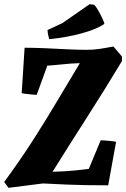

<svg xmlns="http://www.w3.org/2000/svg" viewBox="-22 -889 605 921"><path d="M19 12 -2 -16Q73 -118 135 -214.5Q197 -311 251.5 -403Q306 -495 361 -586Q319 -585 278 -580.5Q237 -576 205 -574L154 -434Q150 -434 133 -435.5Q116 -437 100 -439Q84 -441 82 -442L96 -660Q144 -660 198 -657.5Q252 -655 303 -652.5Q354 -650 392 -650Q426 -650 456 -654.5Q486 -659 522 -666L563 -618V-596Q481 -460 395.5 -326.5Q310 -193 230 -65Q302 -67 344 -72Q386 -77 404 -79L461 -216Q466 -216 482.5 -215Q499 -214 514.5 -212Q530 -210 535 -209L497 0Q382 0 301 -3.5Q220 -7 184 -9ZM214 -701Q212 -709 210 -717Q208 -725 207 -733L206 -745L277 -778L408 -869L430 -866Q441 -855 456 -827Q471 -799 479 -777L474 -771Q438 -748 369.5 -729Q301 -710 214 -701Z"/></svg>

Font: Albura ExtraBold
Style: Italic
Weight: 758
Italic angle: -7°
Designer: Mercedes Jáuregui
Foundry: Omnibus-Type Team
Version: Version 1.000; ttfautohint (v1.8.3)